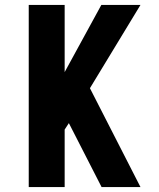

<svg xmlns="http://www.w3.org/2000/svg" viewBox="-20 -755 640 775"><path d="M96 0V-735H241V-464L389 -735H547L343 -399L547 0H390L258 -258L241 -232V0Z"/></svg>

Font: Iosevka SS04 Heavy Extended
Style: Regular
Weight: 900
Width: 7
Monospace: yes
Designer: Belleve Invis
Foundry: Belleve Invis
Version: Version 19.0.0; ttfautohint (v1.8.4)